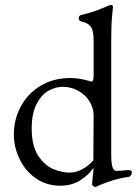

<svg xmlns="http://www.w3.org/2000/svg" viewBox="-20 -724 546 763"><path d="M346 9 348 -17Q351 -35 351 -51V-57Q333 -29 299 -7.5Q265 14 220 14Q165 14 123 -15Q81 -44 58 -91.5Q35 -139 35 -190Q35 -249 62.5 -300.5Q90 -352 141 -383Q192 -414 260 -414Q279 -414 299 -410.5Q319 -407 332 -403Q341 -400 345 -400Q348 -400 350 -406Q352 -412 352 -424V-566Q352 -604 340 -619Q328 -634 302 -639Q293 -641 293 -652Q293 -661 301 -664Q354 -677 380 -688.5Q406 -700 409 -701Q417 -704 422 -704Q428 -704 429 -698Q429 -692 425.5 -660Q422 -628 422 -562V-110Q422 -75 427 -60Q432 -45 443 -45Q460 -45 486 -48H491Q504 -48 504 -39Q504 -32 499.5 -26.5Q495 -21 490 -21Q436 -14 373 13Q362 19 357 19Q355 19 350.5 15Q346 11 346 9ZM351 -87 352 -267Q352 -294 336.5 -320Q321 -346 292.5 -362.5Q264 -379 229 -379Q202 -379 174 -364Q146 -349 126 -312Q106 -275 106 -213Q106 -144 132 -105Q158 -66 192 -52Q226 -38 256 -38Q282 -38 307 -51.5Q332 -65 351 -87Z"/></svg>

Font: EB Garamond
Style: Regular
Weight: 400
Designer: Georg Duffner and Octavio Pardo
Foundry: Georg Duffner
Version: Version 1.000; ttfautohint (v1.6)